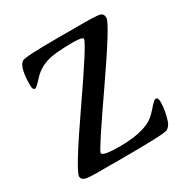

<svg xmlns="http://www.w3.org/2000/svg" viewBox="-154 -808 924 944"><g transform="rotate(-30 308.0 -336.5)"><path d="M577.1 -147.9Q577.1 -99.6 560.1 -47.4Q551.8 -21.5 532.2 -11.2Q512.7 -1 260.7 -1H221.2L201.7 -1.5L144 -1Q91.3 -1 72.3 -4.9Q46.4 -10.3 46.4 -29.8Q46.4 -62 226.1 -321.5Q405.8 -581.1 405.8 -604Q405.8 -616.2 348.1 -616.2Q241.2 -616.2 195.1 -600.1Q148.9 -584 116 -547.9Q83 -511.7 75.7 -511.7Q62 -511.7 62 -538.6Q62 -640.1 92.8 -661.1Q108.9 -672.4 288.6 -672.4H444.3Q515.6 -672.4 534.4 -667.2Q553.2 -662.1 553.2 -638.7Q553.2 -607.4 374.5 -349.4Q195.8 -91.3 195.8 -76.7Q195.8 -57.6 295.2 -57.6Q394.5 -57.6 457.5 -84.5Q490.7 -98.6 522.2 -135.7Q553.7 -172.9 563 -172.9Q577.1 -172.9 577.1 -147.9Z"/></g></svg>

Font: Averia Serif
Style: Regular
Weight: 500
Version: Version 1.0